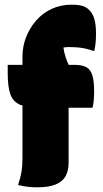

<svg xmlns="http://www.w3.org/2000/svg" viewBox="-20 -790 440 820"><path d="M13 -513H299Q331 -513 349 -503Q367 -493 374.5 -468Q382 -443 382 -400Q382 -381 380.5 -362.5Q379 -344 375 -330H151Q96 -330 66 -342.5Q36 -355 24.5 -387Q13 -419 13 -475Q13 -484 13 -496.5Q13 -509 13 -513ZM273 -96Q273 -62 260.5 -38.5Q248 -15 218.5 -2.5Q189 10 140 10Q118 10 97 7.5Q76 5 57 0Q67 -28 71.5 -54.5Q76 -81 76 -116Q76 -176 76 -229Q76 -282 76 -333Q76 -384 76 -437Q76 -490 76 -549Q76 -592 91.5 -631.5Q107 -671 134.5 -702.5Q162 -734 200.5 -752Q239 -770 286 -770Q307 -770 320.5 -767.5Q334 -765 344 -760Q354 -755 361 -747Q376 -733 383 -708.5Q390 -684 390 -647Q390 -626 388.5 -609Q387 -592 383 -573H377Q361 -579 345 -582.5Q329 -586 311.5 -587.5Q294 -589 271 -589Q267 -589 262 -588.5Q257 -588 251 -587Q253 -569 259 -550Q265 -531 273 -513Q273 -481 273 -439.5Q273 -398 273 -352Q273 -306 273 -259.5Q273 -213 273 -171Q273 -129 273 -96Z"/></svg>

Font: Recursive Casual Black
Style: Regular
Weight: 900
Version: Version 1.047